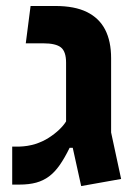

<svg xmlns="http://www.w3.org/2000/svg" viewBox="-20 -623 452 648"><path d="M254 5 225.5 -124.2H215Q198.2 -89.8 181.5 -65.9Q164.8 -42 145.5 -27.6Q126.2 -13.2 102 -6.6Q77.8 0 45.2 0H21.2V-128.2H44.5Q73.5 -129 98.8 -136.9Q124 -144.8 144.5 -158Q165 -171.2 179.9 -185.5Q194.8 -199.8 203 -213.2V-411.5Q203 -449.2 185.6 -463Q168.2 -476.8 125.8 -476.8H67L83.2 -602.8H166.8Q231.8 -602.8 273.1 -582.5Q314.5 -562.2 334.8 -523.1Q355 -484 355 -426.5V-176L388.8 -19Z"/></svg>

Font: Noto Sans Hebrew Light
Style: Regular
Weight: 100
Version: Version 3.000